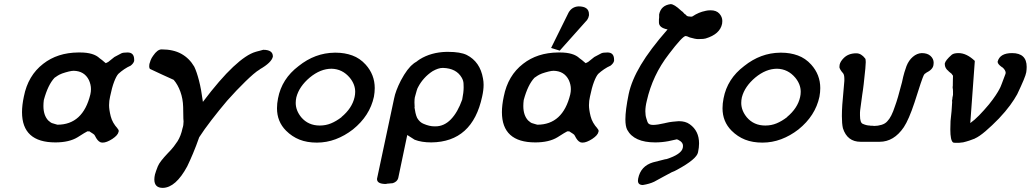

<svg xmlns="http://www.w3.org/2000/svg" viewBox="-20 -692 5009 933"><path d="M468 -1Q454 -6 441 -33Q439 -38 431.5 -42.5Q424 -47 412 -55L411 -53L405 -54Q396 -50 357 -25Q316 0 249 0Q87 0 87 -147Q87 -181 96 -223Q116 -325 190 -382Q259 -436 360 -437Q365 -437 369 -437Q435 -437 464 -409Q478 -399 485.5 -392Q493 -385 494 -385L506 -391L536 -415L570 -433Q578 -437 600 -437Q632 -437 632 -402Q632 -399 632 -396Q629 -384 615 -373Q599 -366 583.5 -355.5Q568 -345 555 -333Q545 -322 534.5 -294.5Q524 -267 515 -223Q510 -202 510 -181Q510 -159 518 -127Q526 -95 552 -67L550 -68Q557 -62 557 -55Q557 -53 556 -51Q553 -35 526 -17Q498 1 479 1Q474 1 470 0ZM193 -206Q191 -191 191 -177Q191 -132 214 -107Q217 -105 222 -100.5Q227 -96 232 -94Q240 -92 248.5 -89Q257 -86 259 -86Q383 -86 419 -233Q422 -246 422 -259Q422 -281 412 -303Q390 -347 338 -348Q320 -348 279 -334H280Q269 -330 260.5 -324.5Q252 -319 245 -314Q213 -280 193 -206Z M924 -368Q936 -343 947 -300.5Q958 -258 966 -197Q1049 -307 1113 -367Q1177 -427 1222 -440L1229 -442Q1236 -444 1244.5 -446Q1253 -448 1259 -450Q1306 -450 1306 -418Q1306 -418 1306 -417Q1300 -388 1242 -355H1243Q1229 -347 1211 -331.5Q1193 -316 1172.5 -296Q1152 -276 1129 -252Q1106 -228 1084 -203Q1045 -157 1008 -109Q971 -61 948 -25Q933 18 918 53.5Q903 89 890 116Q834 220 771 221Q730 221 730 180Q730 169 733 156Q735 148 738.5 138.5Q742 129 747 116Q752 104 764 88.5Q776 73 795 53Q813 35 824.5 20Q836 5 843 -6Q851 -19 857 -34.5Q863 -50 867 -69Q872 -83 872 -102Q872 -109 871 -116L870 -172Q869 -212 856.5 -246.5Q844 -281 824 -304Q768 -329 709 -357Q705 -361 705 -370Q705 -375 706 -381Q708 -389 712 -399.5Q716 -410 724 -421Q745 -452 765 -452Q822 -452 861 -430.5Q900 -409 924 -368Z M1606 -436Q1609 -436 1612 -436Q1655 -436 1692 -422.5Q1729 -409 1757 -378Q1801 -329 1801 -264Q1801 -244 1797 -222Q1777 -129 1695 -63Q1655 -32 1611 -15.5Q1567 1 1520 1Q1472 1 1435.5 -13.5Q1399 -28 1370 -57Q1326 -101 1326 -166Q1326 -189 1331 -214Q1349 -309 1431 -371Q1511 -435 1606 -436ZM1420 -219Q1417 -205 1417 -192Q1417 -155 1444 -122Q1478 -82 1534 -82Q1563 -82 1588.5 -92.5Q1614 -103 1640 -123H1639Q1691 -166 1703 -220Q1706 -233 1706 -246Q1706 -282 1680 -314Q1644 -357 1591 -358Q1537 -358 1485 -315Q1460 -294 1443.5 -270Q1427 -246 1420 -219Z M1915 174Q1910 191 1889 198Q1888 198 1885 198.5Q1882 199 1879 199Q1875 200 1868.5 200Q1862 200 1855 202Q1812 202 1812 178Q1812 178 1812 177L1895 -213Q1902 -250 1928 -301Q1960 -361 1989 -382L1987 -381Q1989 -383 1994.5 -386.5Q2000 -390 2008 -395H2007L2020 -404Q2075 -438 2149 -440Q2153 -440 2157 -440Q2217 -440 2248 -425Q2313 -392 2327 -311Q2330 -296 2330 -280Q2330 -254 2323 -223Q2276 -2 2076 0Q2028 0 1995 -13L1959 -36ZM2224 -314Q2198 -360 2133 -362Q2132 -362 2131 -362Q2110 -362 2082 -346Q2059 -331 2041.5 -311.5Q2024 -292 2013 -271Q2008 -263 2005 -252Q2002 -241 1998 -227Q1995 -218 1994.5 -208.5Q1994 -199 1994 -194Q1994 -184 1995 -171H1994Q1996 -157 1999 -143.5Q2002 -130 2007 -119Q2020 -97 2039 -90Q2067 -78 2091 -78Q2093 -78 2096 -78Q2138 -78 2171 -112Q2204 -146 2226 -208Q2233 -243 2233 -267Q2233 -271 2232.5 -285.5Q2232 -300 2224 -314Z M2743 -631Q2759 -659 2791 -661Q2842 -661 2842 -623Q2842 -620 2842 -617Q2840 -605 2833 -595L2700 -446L2658 -459ZM2800 -1Q2786 -6 2773 -33Q2771 -38 2763.5 -42.5Q2756 -47 2744 -55L2743 -53L2737 -54Q2728 -50 2689 -25Q2648 0 2581 0Q2419 0 2419 -147Q2419 -181 2428 -223Q2448 -325 2522 -382Q2591 -436 2692 -437Q2697 -437 2701 -437Q2767 -437 2796 -409Q2810 -399 2817.5 -392Q2825 -385 2826 -385L2838 -391L2868 -415L2902 -433Q2910 -437 2932 -437Q2964 -437 2964 -402Q2964 -399 2964 -396Q2961 -384 2947 -373Q2931 -366 2915.5 -355.5Q2900 -345 2887 -333Q2877 -322 2866.5 -294.5Q2856 -267 2847 -223Q2842 -202 2842 -181Q2842 -159 2850 -127Q2858 -95 2884 -67L2882 -68Q2889 -62 2889 -55Q2889 -53 2888 -51Q2885 -35 2858 -17Q2830 1 2811 1Q2806 1 2802 0ZM2525 -206Q2523 -191 2523 -177Q2523 -132 2546 -107Q2549 -105 2554 -100.5Q2559 -96 2564 -94Q2572 -92 2580.5 -89Q2589 -86 2591 -86Q2715 -86 2751 -233Q2754 -246 2754 -259Q2754 -281 2744 -303Q2722 -347 2670 -348Q2652 -348 2611 -334H2612Q2601 -330 2592.5 -324.5Q2584 -319 2577 -314Q2545 -280 2525 -206Z M3372 48Q3366 81 3270 133Q3258 140 3244 145Q3224 156 3202 167.5Q3180 179 3159 191Q3136 202 3104 207Q3080 207 3080 186Q3080 181 3081 176Q3093 115 3153 97L3212 82Q3214 82 3216 81.5Q3218 81 3219 81Q3254 70 3274.5 56Q3295 42 3298 26Q3299 21 3299 17Q3299 0 3280 -10Q3276 -13 3269 -15L3228 -6Q3196 0 3164 0Q3061 0 3028 -61Q3019 -78 3019 -112Q3019 -157 3035 -235Q3049 -301 3094 -376.5Q3139 -452 3224 -549Q3182 -557 3182 -583Q3182 -585 3182 -587Q3182 -592 3182 -597Q3182 -602 3183 -607V-622Q3192 -666 3239 -672Q3256 -672 3289 -641Q3292 -638 3295 -636Q3296 -635 3297 -635Q3297 -635 3297 -635Q3297 -635 3297 -635Q3301 -630 3305 -626Q3309 -622 3311 -622Q3318 -612 3328 -612Q3334 -611 3338 -611Q3344 -611 3346 -613Q3376 -633 3408 -639H3407Q3419 -642 3433 -642Q3461 -642 3475.5 -626Q3490 -610 3490 -590Q3490 -584 3489 -577Q3479 -526 3409 -505Q3407 -504 3397.5 -503Q3388 -502 3373 -502Q3359 -502 3332 -510Q3317 -517 3312 -517Q3297 -517 3231 -430Q3190 -377 3163.5 -320.5Q3137 -264 3123 -202Q3116 -174 3116 -151Q3116 -131 3121 -116Q3126 -97 3131 -92Q3138 -85 3154 -85Q3174 -85 3213 -94H3212Q3233 -99 3248.5 -100.5Q3264 -102 3276 -103Q3279 -103 3282 -103Q3295 -103 3308 -99.5Q3321 -96 3332 -88Q3377 -56 3377 5Q3377 25 3372 48Z M3771 -436Q3774 -436 3777 -436Q3820 -436 3857 -422.5Q3894 -409 3922 -378Q3966 -329 3966 -264Q3966 -244 3962 -222Q3942 -129 3860 -63Q3820 -32 3776 -15.5Q3732 1 3685 1Q3637 1 3600.5 -13.5Q3564 -28 3535 -57Q3491 -101 3491 -166Q3491 -189 3496 -214Q3514 -309 3596 -371Q3676 -435 3771 -436ZM3585 -219Q3582 -205 3582 -192Q3582 -155 3609 -122Q3643 -82 3699 -82Q3728 -82 3753.5 -92.5Q3779 -103 3805 -123H3804Q3856 -166 3868 -220Q3871 -233 3871 -246Q3871 -282 3845 -314Q3809 -357 3756 -358Q3702 -358 3650 -315Q3625 -294 3608.5 -270Q3592 -246 3585 -219Z M4162 -3Q4097 -3 4076 -69Q4071 -91 4071 -128Q4071 -152 4073 -183L4083 -299Q4083 -304 4083 -309Q4083 -330 4076 -337Q4068 -346 4064 -353Q4060 -360 4059 -365Q4059 -373 4060 -377Q4063 -393 4080 -410Q4103 -433 4141 -433Q4165 -433 4184 -408Q4187 -405 4187 -390Q4187 -382 4185 -358.5Q4183 -335 4177 -283Q4175 -269 4173.5 -255.5Q4172 -242 4170 -232Q4165 -193 4162 -172.5Q4159 -152 4159 -145Q4159 -142 4159 -141Q4159 -136 4159 -131Q4159 -95 4173 -90Q4191 -82 4206 -82Q4208 -81 4211 -81Q4215 -81 4219.5 -81Q4224 -81 4228 -80Q4246 -80 4264 -85.5Q4282 -91 4292 -103Q4312 -123 4329 -176Q4342 -210 4363 -292Q4369 -321 4375 -341Q4381 -361 4385 -371Q4396 -399 4416 -416Q4436 -433 4459 -434Q4487 -434 4502 -420Q4517 -406 4517 -387Q4517 -382 4516 -376Q4513 -354 4480 -338H4481Q4477 -336 4474 -333.5Q4471 -331 4469 -326V-327Q4465 -319 4453.5 -285.5Q4442 -252 4424 -194Q4410 -152 4397 -122Q4384 -92 4372 -74Q4324 -3 4254 -3Z M4605 -426Q4615 -434 4638 -434Q4677 -434 4717 -396L4695 -94Q4715 -108 4738 -131.5Q4761 -155 4786 -185Q4806 -210 4818.5 -229Q4831 -248 4836 -258Q4841 -266 4848 -285Q4855 -304 4866 -333Q4867 -336 4867 -338Q4867 -344 4863 -351Q4859 -358 4852 -364Q4851 -365 4849.5 -365.5Q4848 -366 4848 -366Q4848 -367 4848 -367H4847Q4828 -381 4828 -391Q4828 -392 4828 -393Q4839 -434 4898 -434Q4969 -434 4969 -367Q4969 -355 4967 -341Q4965 -329 4954 -302.5Q4943 -276 4923 -234Q4910 -210 4888.5 -180.5Q4867 -151 4834 -116Q4800 -81 4769 -54.5Q4738 -28 4717 -19H4718Q4706 -14 4691 -9Q4676 -4 4659 0Q4658 0 4657 0L4640 2H4624Q4613 2 4611 0Q4598 -10 4598 -63Q4598 -81 4599 -104L4604 -152L4607 -198Q4606 -199 4606 -201Q4606 -202 4606.5 -203.5Q4607 -205 4607 -207Q4608 -209 4608 -211.5Q4608 -214 4608 -216L4611 -231Q4611 -239 4611 -249Q4611 -259 4609 -267Q4610 -268 4610 -269Q4610 -270 4609.5 -270Q4609 -270 4609 -271Q4609 -272 4610 -273Q4610 -290 4610.5 -306Q4611 -322 4611 -324L4605 -332H4606L4589 -346H4590Q4571 -360 4571 -381Q4571 -382 4571 -383Q4574 -399 4605 -426Z"/></svg>

Font: New Athena Unicode
Style: Bold Italic
Weight: 700
Designer: J. Rusten 1997; rev. by R. Hancock 2001, 2002, rev. by D. Mastronarde 2002-2021
Foundry: Society for Classical Studies (formerly American Philological Association)
Version: Version 5.008